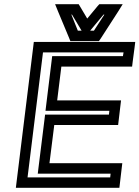

<svg xmlns="http://www.w3.org/2000/svg" viewBox="-20 -875 668 920"><path d="M555 0 563 -68 566 -93H541H217L240 -276H521H546L549 -301L557 -369L560 -394H535H254L274 -556H588H613L616 -581L625 -649L628 -674H603H167H142L139 -649L59 0L56 25H81H527H552L555 0ZM508 -25H112L186 -624H572L569 -606H255H230L227 -581L201 -369L198 -344H223H504L502 -326H221H196L193 -301L164 -68L161 -43H186H510L508 -25ZM332 -678H439H454L463 -691L545 -818L568 -855H527H469H456L447 -845L398 -786L363 -845L357 -855H344H286H244L259 -818L312 -691L317 -678H332ZM411 -728H412L476 -805H480L430 -728H411ZM353 -728 322 -805H325L371 -728H353Z"/></svg>

Font: Gamestation Text Outline
Style: Italic
Weight: 400
Designer: Jonas Hecksher
Foundry: Jonas Hecksher, Playtypeª, e-types AS
Version: Version 1.003